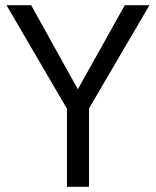

<svg xmlns="http://www.w3.org/2000/svg" viewBox="-20 -720 601 740"><path d="M556 -700 323 -302V0H238V-301L5 -700H100L280 -376L461 -700Z"/></svg>

Font: Jost
Style: Regular
Weight: 400
Version: Version 3.710